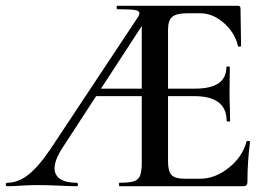

<svg xmlns="http://www.w3.org/2000/svg" viewBox="-29 -645 932 665"><path d="M-4 -12Q34 -12 70 -40.5Q106 -69 148 -132L441 -574Q454 -592 454 -599Q454 -608 437.5 -610.5Q421 -613 377 -613Q375 -613 375 -619Q375 -625 377 -625H795Q804 -625 804 -616L806 -486Q806 -484 800.5 -483.5Q795 -483 795 -486Q790 -512 771.5 -538Q753 -564 724.5 -581.5Q696 -599 664 -599H618Q582 -599 567.5 -586.5Q553 -574 553 -543V-85Q553 -52 565 -39Q577 -26 610 -26H664Q716 -26 763.5 -64Q811 -102 825 -155Q825 -157 830 -157Q837 -157 837 -154Q828 -86 828 -15Q828 -7 824.5 -3.5Q821 0 812 0H385Q383 0 383 -6Q383 -12 385 -12Q419 -12 434.5 -17Q450 -22 456 -36.5Q462 -51 462 -81V-589L494 -604L188 -134Q160 -91 160 -62Q160 -38 179.5 -25Q199 -12 236 -12Q241 -12 241 -6Q241 0 236 0Q215 0 177 -2Q133 -4 101 -4Q76 -4 44 -2Q14 0 -4 0Q-9 0 -9 -6Q-9 -12 -4 -12ZM305 -338H528L535 -312H290ZM644 -312H490V-338H646Q755 -338 755 -412Q755 -415 761 -415Q767 -415 767 -412L766 -325Q766 -294 767 -278L768 -226Q768 -224 762 -224Q756 -224 756 -226Q756 -312 644 -312Z"/></svg>

Font: Cormorant SC SemiBold
Style: Regular
Weight: 600
Designer: Christian Thalmann (Catharsis Fonts)
Foundry: Catharsis Fonts
Version: Version 4.000